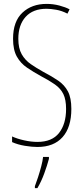

<svg xmlns="http://www.w3.org/2000/svg" viewBox="-20 -810 429 985"><path d="M346 -251Q346 -157 301 -106.5Q256 -56 172 -56Q144 -56 107.5 -62Q71 -68 42 -81V-110Q68 -98 104 -90Q140 -82 172 -82Q247 -82 283 -128Q319 -174 319 -251Q319 -299 305 -327.5Q291 -356 262 -376.5Q233 -397 189 -420Q151 -441 118.5 -463Q86 -485 66.5 -519.5Q47 -554 47 -611Q47 -700 95 -745Q143 -790 219 -790Q253 -790 285 -781.5Q317 -773 337 -762L326 -740Q297 -755 268 -760Q239 -765 219 -765Q149 -765 111.5 -723.5Q74 -682 74 -611Q74 -562 91.5 -531.5Q109 -501 138 -481Q167 -461 201 -442Q247 -418 279 -396Q311 -374 328.5 -341Q346 -308 346 -251ZM231 5Q222 39 207 80Q192 121 172 155H159V145Q166 127 175 99.5Q184 72 191.5 43.5Q199 15 201 -5H231Z"/></svg>

Font: Noto Sans Malayalam UI ExtraCondensed Thin
Style: Regular
Weight: 100
Width: 2
Designer: Jelle Bosma - Monotype Design Team
Foundry: Monotype Imaging Inc.
Version: Version 2.104; ttfautohint (v1.8.4.7-5d5b)